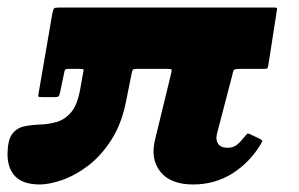

<svg xmlns="http://www.w3.org/2000/svg" viewBox="-47 -480 794 510"><path d="M688 -450Q689.5 -458 688.5 -459Q687.5 -460 679.5 -460H112.5Q100 -460 97.2 -458.2Q94.5 -456.5 92 -444L56 -235Q54 -225.5 54.8 -223.8Q55.5 -222 65 -222H97Q107 -222 109 -224.5Q111 -227 113 -236.5L123 -284.5Q124.5 -292.5 125.8 -294.8Q127 -297 135 -297H166Q174.5 -297 175 -295Q175.5 -293 173.5 -285L166 -243Q158.5 -201 142 -181.8Q125.5 -162.5 104 -156.2Q82.5 -150 60 -149.2Q37.5 -148.5 18 -144.5Q-1.5 -140.5 -13.8 -125.2Q-26 -110 -27 -74.5Q-28 -34 -7 -12Q14 10 58.5 10Q84 10 118 -1.8Q152 -13.5 186 -39Q220 -64.5 247.2 -106Q274.5 -147.5 287 -206.5L302.5 -284.5Q304.5 -293.5 306.2 -295.2Q308 -297 317 -297H399.5Q408 -297 408.8 -295Q409.5 -293 407.5 -284.5L365 -109.5Q352 -57.5 379 -23.8Q406 10 466 10Q523.5 10 569.8 -19Q616 -48 645 -96Q650.5 -104.5 649.5 -106.5Q648.5 -108.5 641.5 -112L619.5 -122.5Q612 -126.5 609.8 -124.8Q607.5 -123 602 -116Q587.5 -98 578.5 -92.8Q569.5 -87.5 557.5 -87.5Q539.5 -87.5 532.5 -98Q525.5 -108.5 529 -123.5L569.5 -278.5Q572 -291.5 574.2 -294.2Q576.5 -297 589.5 -297H653.5Q662 -297 663.2 -298.8Q664.5 -300.5 666 -308.5Z"/></svg>

Font: Besley ExtraBold
Style: Italic
Weight: 800
Italic angle: -13°
Designer: Owen Earl
Foundry: indestructible type*
Version: Version 2.001